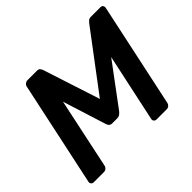

<svg xmlns="http://www.w3.org/2000/svg" viewBox="-156 -914 1129 1129"><g transform="rotate(-45 408.0 -350.0)"><path d="M40 0Q30 0 24 -7Q18 -14 20 -24L159 -675Q161 -686 169.5 -693Q178 -700 188 -700H268Q282 -700 287.5 -692.5Q293 -685 295 -681L412 -321L683 -681Q686 -685 694 -692.5Q702 -700 716 -700H795Q806 -700 811.5 -693Q817 -686 815 -675L676 -24Q674 -14 666 -7Q658 0 647 0H562Q552 0 546 -7Q540 -14 542 -24L633 -448L441 -190Q434 -181 425 -174.5Q416 -168 403 -168H362Q349 -168 342.5 -174.5Q336 -181 333 -190L247 -463L154 -24Q152 -14 144 -7Q136 0 125 0Z"/></g></svg>

Font: Rubik Light Medium
Style: Italic
Weight: 500
Italic angle: -12°
Version: Version 2.104